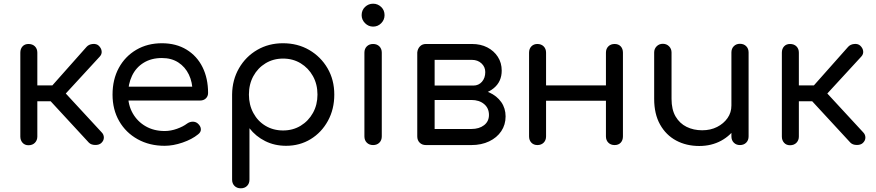

<svg xmlns="http://www.w3.org/2000/svg" viewBox="-20 -785 4738 1039"><path d="M528 -11Q516 0 494.5 -0.5Q473 -1 461 -13L220 -274L449 -532Q461 -545 481.5 -547Q502 -549 514 -538Q528 -525 530 -508.5Q532 -492 520 -479L336 -279L530 -69Q542 -57 542 -40.5Q542 -24 528 -11ZM134 1Q114 1 102 -12.5Q90 -26 90 -46V-500Q90 -521 102 -534Q114 -547 134 -547Q156 -547 169 -534Q182 -521 182 -500V-323H308V-237H182V-46Q182 -26 169 -12.5Q156 1 134 1Z M871 4Q789 4 725 -31.5Q661 -67 625 -129.5Q589 -192 589 -273Q589 -355 623 -417.5Q657 -480 717.5 -515.5Q778 -551 856 -551Q933 -551 989.5 -516.5Q1046 -482 1076 -421.5Q1106 -361 1106 -282Q1106 -264 1094 -252.5Q1082 -241 1063 -241H653V-316H1064L1022 -287Q1022 -340 1002 -381.5Q982 -423 945 -447Q908 -471 856 -471Q799 -471 757.5 -445.5Q716 -420 694.5 -375Q673 -330 673 -273Q673 -216 698.5 -171.5Q724 -127 768.5 -101.5Q813 -76 871 -76Q904 -76 937.5 -88Q971 -100 992 -116Q1006 -126 1022 -126.5Q1038 -127 1050 -117Q1066 -103 1067 -86.5Q1068 -70 1052 -58Q1019 -31 968 -13.5Q917 4 871 4Z M1283 234Q1262 234 1249 221Q1236 208 1236 187V-274Q1237 -353 1273.5 -416Q1310 -479 1372 -515Q1434 -551 1511 -551Q1591 -551 1653.5 -514.5Q1716 -478 1752.5 -415.5Q1789 -353 1789 -273Q1789 -194 1754.5 -131Q1720 -68 1661 -32Q1602 4 1528 4Q1466 4 1415 -21.5Q1364 -47 1330 -91V187Q1330 208 1317 221Q1304 234 1283 234ZM1512 -79Q1565 -79 1607 -104.5Q1649 -130 1673.5 -174Q1698 -218 1698 -273Q1698 -329 1673.5 -373Q1649 -417 1607 -442.5Q1565 -468 1512 -468Q1459 -468 1417 -442.5Q1375 -417 1351 -373Q1327 -329 1327 -273Q1327 -218 1351 -173.5Q1375 -129 1417 -104Q1459 -79 1512 -79Z M1999 0Q1978 0 1965 -13Q1952 -26 1952 -47V-500Q1952 -521 1965 -534Q1978 -547 1999 -547Q2020 -547 2033 -534Q2046 -521 2046 -500V-47Q2046 -26 2033 -13Q2020 0 1999 0ZM1999 -641Q1974 -641 1955.5 -659.5Q1937 -678 1937 -703Q1937 -730 1955.5 -747.5Q1974 -765 1999 -765Q2024 -765 2042.5 -747.5Q2061 -730 2061 -703Q2061 -678 2043 -659.5Q2025 -641 1999 -641Z M2285 0Q2264 0 2251 -13Q2238 -26 2238 -47V-501Q2240 -521 2252.5 -534Q2265 -547 2285 -547Q2306 -547 2319 -534Q2332 -521 2332 -500V-322H2531V-304Q2585 -304 2627 -285Q2669 -266 2692.5 -232.5Q2716 -199 2716 -155Q2716 -110 2692.5 -75Q2669 -40 2627 -20Q2585 0 2531 0ZM2332 -87H2531Q2573 -87 2599.5 -107.5Q2626 -128 2626 -163Q2626 -200 2599.5 -222Q2573 -244 2531 -244H2332ZM2446 -272V-322H2542Q2570 -322 2588 -342.5Q2606 -363 2606 -395Q2606 -423 2585.5 -442Q2565 -461 2534 -461H2286V-547H2534Q2581 -547 2617 -528.5Q2653 -510 2674 -477.5Q2695 -445 2695 -403Q2695 -343 2651.5 -307.5Q2608 -272 2542 -272Z M3306 0Q3285 0 3272 -13Q3259 -26 3259 -47V-500Q3259 -521 3272 -534Q3285 -547 3306 -547Q3327 -547 3339 -534Q3351 -521 3351 -500V-47Q3351 -26 3339 -13Q3327 0 3306 0ZM2888 0Q2868 0 2855.5 -13Q2843 -26 2843 -47V-500Q2843 -521 2855.5 -534Q2868 -547 2888 -547Q2909 -547 2922 -534Q2935 -521 2935 -500V-47Q2935 -26 2922 -13Q2909 0 2888 0ZM2922 -240V-323H3287V-240Z M3764 5Q3694 5 3639 -24.5Q3584 -54 3552 -111Q3520 -168 3520 -250V-501Q3520 -521 3533.5 -534.5Q3547 -548 3567 -548Q3587 -548 3600.5 -534.5Q3614 -521 3614 -501V-250Q3614 -192 3636 -154.5Q3658 -117 3695.5 -98.5Q3733 -80 3780 -80Q3825 -80 3860.5 -98Q3896 -116 3917 -146Q3938 -176 3938 -214H3998Q3997 -152 3966 -102Q3935 -52 3882.5 -23.5Q3830 5 3764 5ZM3984 0Q3964 0 3951 -13Q3938 -26 3938 -47V-501Q3938 -522 3951 -535Q3964 -548 3984 -548Q4005 -548 4018 -535Q4031 -522 4031 -501V-47Q4031 -26 4018 -13Q4005 0 3984 0Z M4649 -11Q4637 0 4615.5 -0.5Q4594 -1 4582 -13L4341 -274L4570 -532Q4582 -545 4602.5 -547Q4623 -549 4635 -538Q4649 -525 4651 -508.5Q4653 -492 4641 -479L4457 -279L4651 -69Q4663 -57 4663 -40.5Q4663 -24 4649 -11ZM4255 1Q4235 1 4223 -12.5Q4211 -26 4211 -46V-500Q4211 -521 4223 -534Q4235 -547 4255 -547Q4277 -547 4290 -534Q4303 -521 4303 -500V-323H4429V-237H4303V-46Q4303 -26 4290 -12.5Q4277 1 4255 1Z"/></svg>

Font: Comfortaa SemiBold
Style: Regular
Weight: 600
Designer: Johan Aakerlund
Foundry: Johan Aakerlund
Version: Version 3.104; ttfautohint (v1.8.1.43-b0c9)